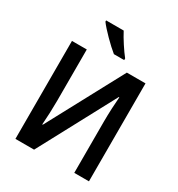

<svg xmlns="http://www.w3.org/2000/svg" viewBox="-214 -1073 1125 1212"><g transform="rotate(30 348.5 -467.0)"><path d="M331 -934H203V-925C231 -886 309 -808 352 -774H427V-786C398 -822 354 -889 331 -934ZM81 -714V0H217L514 -555H518C514 -512 510 -433 510 -376V0H617V-714H481L186 -164H182C186 -212 189 -287 189 -340V-714Z"/></g></svg>

Font: Noto Sans UI SemiCondensed Medium
Style: Regular
Weight: 500
Width: 4
Designer: Monotype Design Team
Foundry: Monotype Imaging Inc.
Version: Version 1.901